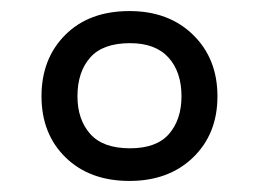

<svg xmlns="http://www.w3.org/2000/svg" viewBox="-20 -744 468 347"><path d="M214 -417Q142 -417 98.5 -459.5Q55 -502 55 -570Q55 -638 98 -681Q141 -724 214 -724Q285 -724 329 -681Q373 -638 373 -570Q373 -502 329 -459.5Q285 -417 214 -417ZM215 -476Q263 -476 285.5 -502Q308 -528 308 -570Q308 -614 284.5 -640Q261 -666 215 -666Q166 -666 143 -640Q120 -614 120 -570Q120 -528 143 -502Q166 -476 215 -476Z"/></svg>

Font: Noto Sans
Style: Italic
Weight: 400
Italic angle: -12°
Designer: Monotype Design Team
Foundry: Monotype Imaging Inc.
Version: Version 2.013; ttfautohint (v1.8.4.7-5d5b)